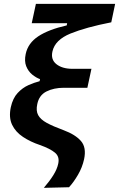

<svg xmlns="http://www.w3.org/2000/svg" viewBox="-20 -752 600 968"><path d="M201 195Q230 161.5 249 131Q268 100.5 273.5 73.5Q281.5 38 257.2 17.8Q233 -2.5 181 -21Q133 -37 95.8 -61.8Q58.5 -86.5 41 -123Q23.5 -159.5 34.5 -211.5Q44.5 -257 69 -283.2Q93.5 -309.5 123.5 -322.8Q153.5 -336 179.5 -342.5L182 -353Q162 -360 142.2 -376.2Q122.5 -392.5 112.2 -418Q102 -443.5 109.5 -479.5Q121 -534.5 172.8 -568.8Q224.5 -603 316.5 -624L318.5 -635H140L161 -732.5H560.5L541 -639.5Q413 -614.5 335.2 -582.8Q257.5 -551 244.5 -493Q235 -452 264 -428.8Q293 -405.5 344 -405H441L420.5 -309.5H302Q251.5 -309.5 214.2 -290.8Q177 -272 168 -227.5Q160.5 -193.5 172.5 -171.5Q184.5 -149.5 216.2 -132.2Q248 -115 301 -95.5Q360 -73.5 388.2 -41Q416.5 -8.5 404 50.5Q395 92 373.2 129.2Q351.5 166.5 328 192Z"/></svg>

Font: Commissioner SemiBold
Style: Italic
Weight: 600
Italic angle: -12°
Designer: Kostas Bartsokas
Foundry: Kostas Bartsokas
Version: Version 1.000; ttfautohint (v1.8.3)